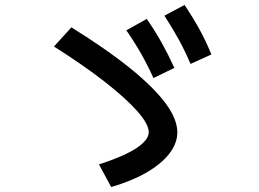

<svg xmlns="http://www.w3.org/2000/svg" viewBox="-20 -785 1040 772"><path d="M378 -124Q443 -145 487.5 -166.5Q532 -188 555 -210Q578 -232 578 -254Q578 -286 531.5 -338.5Q485 -391 399.5 -457.5Q314 -524 197 -598L267 -675Q409 -587 503.5 -510.5Q598 -434 645.5 -370Q693 -306 693 -253Q693 -209 661 -167.5Q629 -126 569.5 -91.5Q510 -57 427 -33ZM597 -471Q574 -522 548 -568Q522 -614 488 -663L570 -709Q604 -660 630.5 -612.5Q657 -565 681 -512ZM746 -528Q724 -580 698.5 -626.5Q673 -673 641 -722L722 -765Q755 -716 781.5 -668Q808 -620 830 -566Z"/></svg>

Font: M PLUS 1 Medium
Style: Regular
Weight: 500
Designer: Coji Morishita
Foundry: UNDERFOREST DESIGN
Version: Version 1.001